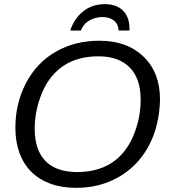

<svg xmlns="http://www.w3.org/2000/svg" viewBox="-20 -894 818 924"><path d="M458 -698Q592 -698 671 -621Q750 -545 750 -416Q748 -318 717.5 -239.5Q687 -161 633 -105.5Q579 -50 506 -20Q433 10 346 10Q277 10 222.5 -10Q168 -30 130.5 -67.5Q93 -105 73.5 -158.5Q54 -212 54 -280Q54 -396 105 -494Q157 -593 249 -645.5Q341 -698 458 -698ZM454 -623Q356 -623 288 -579Q220 -535 183 -449Q147 -363 147 -275Q147 -172 199 -119Q251 -66 351 -66Q446 -66 514 -108Q581 -150 619 -234Q657 -321 657 -414Q657 -516 604 -569.5Q551 -623 454 -623ZM484 -874Q541 -874 572 -843Q603 -812 603 -757V-747H551Q550 -777 529 -794.5Q508 -812 473 -812Q440 -812 411 -796Q382 -780 369 -747H318Q337 -805 380.5 -839.5Q424 -874 484 -874Z"/></svg>

Font: Libra Sans Modern
Style: Italic
Weight: 400
Italic angle: -12°
Foundry: Stefan Peev, Context Ltd
Version: Version 1.000